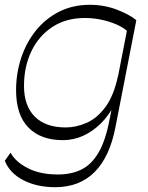

<svg xmlns="http://www.w3.org/2000/svg" viewBox="-29 -576 618 800"><path d="M201 204Q125 204 68.5 175Q12 146 -9 94L15 60Q35 98 86.5 124.5Q138 151 212 151Q269 151 311 130Q353 109 382 59Q411 9 427 -76L448 -182L507 -485L539 -492L452 -46Q428 78 365 141Q302 204 201 204ZM233 8Q141 8 89.5 -44.5Q38 -97 38 -200Q38 -270 59 -334Q80 -398 120 -448Q160 -498 217 -527Q274 -556 345 -556Q405 -556 457.5 -536Q510 -516 539 -492L509 -437Q498 -453 470 -467.5Q442 -482 404 -491.5Q366 -501 324 -501Q246 -501 189 -463.5Q132 -426 101.5 -362Q71 -298 71 -218Q71 -135 116 -90Q161 -45 245 -45Q287 -45 330.5 -63.5Q374 -82 409.5 -129Q445 -176 463 -261L448 -141Q425 -95 391 -61.5Q357 -28 317 -10Q277 8 233 8Z"/></svg>

Font: Savate ExtraLight
Style: Italic
Weight: 200
Italic angle: -11°
Designer: Max Esnée
Foundry: Plomb Type
Version: Version 2.000